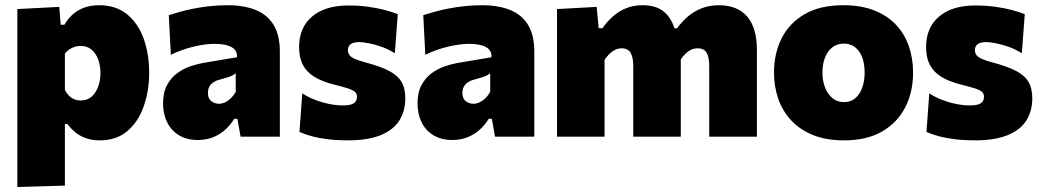

<svg xmlns="http://www.w3.org/2000/svg" viewBox="-20 -536 4090 753"><path d="M48 197.5Q48 144.5 48 92.2Q48 40 48 -22.5V-264.5Q48 -323 48 -381.2Q48 -439.5 48 -500.5L212.5 -509L218 -439H232.5Q247.5 -464.5 267.5 -481.5Q287.5 -498.5 313 -507Q338.5 -515.5 369.5 -515.5Q434.5 -515.5 478 -480.2Q521.5 -445 543.2 -385Q565 -325 565 -250.5Q565 -181 544.2 -120.5Q523.5 -60 480.5 -22.8Q437.5 14.5 371 14.5Q342.5 14.5 319.2 6.8Q296 -1 277.8 -15.2Q259.5 -29.5 244.5 -49.5H234.5V-12Q234.5 42.5 234.5 90.8Q234.5 139 234.5 192ZM296.5 -142Q322.5 -142 339.8 -157.5Q357 -173 365.5 -197.5Q374 -222 374 -249Q374 -278 365.2 -302.2Q356.5 -326.5 339.2 -341.2Q322 -356 296 -356Q284 -356 272.5 -352.2Q261 -348.5 251.2 -341.8Q241.5 -335 234.5 -325.5V-183.5Q240.5 -171.5 249 -162.2Q257.5 -153 269.5 -147.5Q281.5 -142 296.5 -142Z M756 13Q712 13 681.5 -5.8Q651 -24.5 635.2 -57Q619.5 -89.5 619.5 -130Q619.5 -173.5 635 -202.2Q650.5 -231 674.8 -248.8Q699 -266.5 726 -275.8Q753 -285 776 -289L909.5 -311.5Q910.5 -330 900.5 -341.5Q890.5 -353 870 -358.5Q849.5 -364 819.5 -364Q802.5 -364 782.2 -361.2Q762 -358.5 739.8 -353.2Q717.5 -348 695 -340Q672.5 -332 650 -321L642 -476.5Q661 -482.5 685.5 -489.5Q710 -496.5 739.5 -502.2Q769 -508 802.5 -511.8Q836 -515.5 872.5 -515.5Q937 -515.5 983 -496.8Q1029 -478 1053.2 -438Q1077.5 -398 1077.5 -334Q1077.5 -308.5 1077.5 -273Q1077.5 -237.5 1077.5 -211.5V-177.5Q1077.5 -137.5 1077.5 -93.2Q1077.5 -49 1077.5 0H923.5L911 -70H898.5Q885.5 -48 865.5 -29.2Q845.5 -10.5 818.2 1.2Q791 13 756 13ZM838.5 -129Q850.5 -129 862.8 -134.8Q875 -140.5 885.8 -151Q896.5 -161.5 904.5 -175.5V-249Q899.5 -244.5 892.8 -240.8Q886 -237 873.8 -233Q861.5 -229 840.5 -223.5Q828 -220.5 817.8 -213.8Q807.5 -207 801.5 -196.8Q795.5 -186.5 795.5 -171.5Q795.5 -149 809 -139Q822.5 -129 838.5 -129Z M1344 14.5Q1302.5 14.5 1267.2 10.2Q1232 6 1203.8 -1.5Q1175.5 -9 1154.5 -18.5L1165.5 -170Q1187 -155.5 1214.8 -144.8Q1242.5 -134 1271.2 -128.2Q1300 -122.5 1325.5 -122.5Q1342 -122.5 1354.2 -125.5Q1366.5 -128.5 1373.2 -136Q1380 -143.5 1380 -157Q1380 -169 1371.5 -176.2Q1363 -183.5 1343.2 -189.8Q1323.5 -196 1289.5 -204.5Q1241.5 -216.5 1211.5 -235.5Q1181.5 -254.5 1167.2 -282.8Q1153 -311 1153 -351.5Q1153 -428 1204 -471.2Q1255 -514.5 1346.5 -514.5Q1387.5 -514.5 1424 -509.5Q1460.5 -504.5 1490.2 -496.5Q1520 -488.5 1540 -480.5L1528.5 -327Q1505.5 -342 1478.5 -351.8Q1451.5 -361.5 1427.2 -366.2Q1403 -371 1388.5 -371Q1375.5 -371 1365.5 -367.8Q1355.5 -364.5 1350 -357.5Q1344.5 -350.5 1344.5 -339.5Q1344.5 -329 1350 -320.8Q1355.5 -312.5 1370.5 -305.5Q1385.5 -298.5 1414 -291Q1470.5 -276 1504.8 -258.5Q1539 -241 1554.2 -215.5Q1569.5 -190 1569.5 -150.5Q1569.5 -101 1546.5 -64Q1523.5 -27 1473.5 -6.2Q1423.5 14.5 1344 14.5Z M1754 13Q1710 13 1679.5 -5.8Q1649 -24.5 1633.2 -57Q1617.5 -89.5 1617.5 -130Q1617.5 -173.5 1633 -202.2Q1648.5 -231 1672.8 -248.8Q1697 -266.5 1724 -275.8Q1751 -285 1774 -289L1907.5 -311.5Q1908.5 -330 1898.5 -341.5Q1888.5 -353 1868 -358.5Q1847.5 -364 1817.5 -364Q1800.5 -364 1780.2 -361.2Q1760 -358.5 1737.8 -353.2Q1715.5 -348 1693 -340Q1670.5 -332 1648 -321L1640 -476.5Q1659 -482.5 1683.5 -489.5Q1708 -496.5 1737.5 -502.2Q1767 -508 1800.5 -511.8Q1834 -515.5 1870.5 -515.5Q1935 -515.5 1981 -496.8Q2027 -478 2051.2 -438Q2075.5 -398 2075.5 -334Q2075.5 -308.5 2075.5 -273Q2075.5 -237.5 2075.5 -211.5V-177.5Q2075.5 -137.5 2075.5 -93.2Q2075.5 -49 2075.5 0H1921.5L1909 -70H1896.5Q1883.5 -48 1863.5 -29.2Q1843.5 -10.5 1816.2 1.2Q1789 13 1754 13ZM1836.5 -129Q1848.5 -129 1860.8 -134.8Q1873 -140.5 1883.8 -151Q1894.5 -161.5 1902.5 -175.5V-249Q1897.5 -244.5 1890.8 -240.8Q1884 -237 1871.8 -233Q1859.5 -229 1838.5 -223.5Q1826 -220.5 1815.8 -213.8Q1805.5 -207 1799.5 -196.8Q1793.5 -186.5 1793.5 -171.5Q1793.5 -149 1807 -139Q1820.5 -129 1836.5 -129Z M2164.5 0Q2164.5 -53 2164.5 -102.5Q2164.5 -152 2164.5 -214.5V-264.5Q2164.5 -323 2164.5 -381.2Q2164.5 -439.5 2164.5 -500.5L2320 -509L2328 -425.5H2343Q2360.5 -451 2383.2 -471.2Q2406 -491.5 2435 -503.5Q2464 -515.5 2500.5 -515.5Q2556 -515.5 2587.2 -487.2Q2618.5 -459 2630 -406.5L2643 -406Q2646.5 -391 2648.2 -374.2Q2650 -357.5 2650 -339Q2650 -306 2650 -275.8Q2650 -245.5 2650 -214.5Q2650 -152.5 2650 -102.8Q2650 -53 2650 0H2463.5Q2463.5 -53 2463.5 -101.5Q2463.5 -150 2463.5 -204V-276Q2463.5 -311 2453.2 -328.8Q2443 -346.5 2417.5 -346.5Q2403.5 -346.5 2391.5 -340.2Q2379.5 -334 2369.2 -323.8Q2359 -313.5 2351 -301V-204Q2351 -149.5 2351 -101.2Q2351 -53 2351 0ZM2761.5 0Q2761.5 -53 2761.5 -101.5Q2761.5 -150 2761.5 -204V-276Q2761.5 -311 2751.5 -328.8Q2741.5 -346.5 2716 -346.5Q2702 -346.5 2689.8 -340.5Q2677.5 -334.5 2667 -324Q2656.5 -313.5 2648.5 -301L2620.5 -425H2635.5Q2654 -451 2677.8 -471.2Q2701.5 -491.5 2731.8 -503.5Q2762 -515.5 2799.5 -515.5Q2871.5 -515.5 2910 -471.5Q2948.5 -427.5 2948.5 -339Q2948.5 -306 2948.5 -275.8Q2948.5 -245.5 2948.5 -214.5Q2948.5 -152.5 2948.5 -102.8Q2948.5 -53 2948.5 0Z M3291 14.5Q3219 14.5 3167 -7Q3115 -28.5 3081.2 -65.8Q3047.5 -103 3031.5 -150.8Q3015.5 -198.5 3015.5 -251Q3015.5 -326 3045.5 -385.8Q3075.5 -445.5 3135.8 -480.5Q3196 -515.5 3287 -515.5Q3357 -515.5 3408.5 -495.2Q3460 -475 3494 -438.8Q3528 -402.5 3544.5 -354.5Q3561 -306.5 3561 -251Q3561 -175 3530.2 -115Q3499.5 -55 3439.2 -20.2Q3379 14.5 3291 14.5ZM3290.5 -135.5Q3317.5 -135.5 3335.5 -151.8Q3353.5 -168 3362.2 -194.2Q3371 -220.5 3371 -251Q3371 -288 3360.5 -313.5Q3350 -339 3331.8 -352Q3313.5 -365 3289.5 -365Q3262.5 -365 3243.8 -350Q3225 -335 3215.2 -309.2Q3205.5 -283.5 3205.5 -251Q3205.5 -220.5 3215.2 -194.2Q3225 -168 3244 -151.8Q3263 -135.5 3290.5 -135.5Z M3803 14.5Q3761.5 14.5 3726.2 10.2Q3691 6 3662.8 -1.5Q3634.5 -9 3613.5 -18.5L3624.5 -170Q3646 -155.5 3673.8 -144.8Q3701.5 -134 3730.2 -128.2Q3759 -122.5 3784.5 -122.5Q3801 -122.5 3813.2 -125.5Q3825.5 -128.5 3832.2 -136Q3839 -143.5 3839 -157Q3839 -169 3830.5 -176.2Q3822 -183.5 3802.2 -189.8Q3782.5 -196 3748.5 -204.5Q3700.5 -216.5 3670.5 -235.5Q3640.5 -254.5 3626.2 -282.8Q3612 -311 3612 -351.5Q3612 -428 3663 -471.2Q3714 -514.5 3805.5 -514.5Q3846.5 -514.5 3883 -509.5Q3919.5 -504.5 3949.2 -496.5Q3979 -488.5 3999 -480.5L3987.5 -327Q3964.5 -342 3937.5 -351.8Q3910.5 -361.5 3886.2 -366.2Q3862 -371 3847.5 -371Q3834.5 -371 3824.5 -367.8Q3814.5 -364.5 3809 -357.5Q3803.5 -350.5 3803.5 -339.5Q3803.5 -329 3809 -320.8Q3814.5 -312.5 3829.5 -305.5Q3844.5 -298.5 3873 -291Q3929.5 -276 3963.8 -258.5Q3998 -241 4013.2 -215.5Q4028.5 -190 4028.5 -150.5Q4028.5 -101 4005.5 -64Q3982.5 -27 3932.5 -6.2Q3882.5 14.5 3803 14.5Z"/></svg>

Font: Commissioner Thin ExtraBold
Style: Regular
Weight: 800
Version: Version 1.000